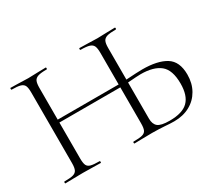

<svg xmlns="http://www.w3.org/2000/svg" viewBox="-119 -855 1217 1089"><g transform="rotate(-30 489.5 -310.5)"><path d="M944 -189Q944 -132 919 -88Q894 -44 849.5 -20Q805 4 747 4Q722 4 686 1Q671 0 650 -1Q629 -2 605 -2L536 -1Q519 0 489 0Q486 0 486 -6Q486 -12 489 -12Q529 -12 547 -17Q565 -22 571.5 -36Q578 -50 578 -81V-316H179V-81Q179 -50 185.5 -36Q192 -22 210 -17Q228 -12 268 -12Q270 -12 270 -6Q270 0 268 0Q238 0 220 -1L152 -2L86 -1Q68 0 36 0Q34 0 34 -6Q34 -12 36 -12Q75 -12 93.5 -17Q112 -22 119 -36.5Q126 -51 126 -81V-544Q126 -574 119.5 -588Q113 -602 94.5 -607.5Q76 -613 37 -613Q35 -613 35 -619Q35 -625 37 -625L86 -624Q128 -622 152 -622Q179 -622 221 -624L268 -625Q270 -625 270 -619Q270 -613 268 -613Q229 -613 210.5 -607Q192 -601 185.5 -586.5Q179 -572 179 -542V-335H578V-542Q578 -572 571.5 -586.5Q565 -601 546.5 -607Q528 -613 489 -613Q486 -613 486 -619Q486 -625 489 -625L536 -624Q578 -622 605 -622Q630 -622 672 -624L720 -625Q723 -625 723 -619Q723 -613 720 -613Q681 -613 662.5 -607.5Q644 -602 637 -588Q630 -574 630 -544V-337Q707 -342 736 -342Q836 -342 890 -308.5Q944 -275 944 -189ZM885 -164Q885 -253 842 -288Q799 -323 715 -323Q695 -323 630 -318V-81Q630 -45 650 -28.5Q670 -12 727 -12Q811 -12 848 -49Q885 -86 885 -164Z"/></g></svg>

Font: Cormorant Garamond Light
Style: Regular
Weight: 300
Designer: Christian Thalmann (Catharsis Fonts)
Version: Version 3.000